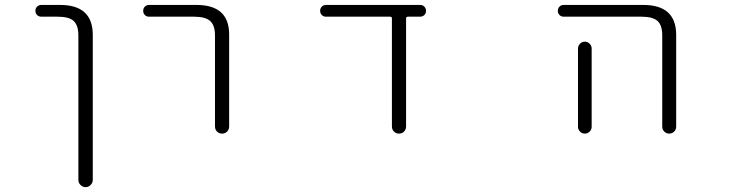

<svg xmlns="http://www.w3.org/2000/svg" viewBox="-20 -565 3040 781"><path d="M148.4 -497.1Q137.7 -497.1 130.9 -503.9Q124 -510.7 124 -521Q124 -531.2 130.9 -538.1Q137.7 -544.9 148.4 -544.9H224.6Q356.4 -544.9 357.4 -424.8V167Q357.4 178.7 348.6 187.5Q339.8 196.3 328.1 196.3Q316.4 196.3 307.6 187.5Q298.8 178.7 298.8 167V-420.9Q298.8 -461.9 279.8 -479.5Q260.7 -497.1 214.8 -497.1Z M585.9 -497.1Q576.2 -497.1 569.3 -503.9Q562.5 -510.7 562.5 -521Q562.5 -531.2 569.3 -538.1Q576.2 -544.9 585.9 -544.9H779.3Q912.1 -544.9 912.1 -424.8V-50.8Q912.1 -38.1 903.8 -29.8Q895.5 -21.5 883.3 -21.5Q871.1 -21.5 862.8 -29.8Q854.5 -38.1 854.5 -50.8V-420.9Q854.5 -461.9 835 -479.5Q815.4 -497.1 769.5 -497.1Z M1631.8 -50.8Q1631.8 -38.1 1623.5 -29.8Q1615.2 -21.5 1603 -21.5Q1590.8 -21.5 1582.5 -29.8Q1574.2 -38.1 1574.2 -50.8V-490.2Q1574.2 -497.1 1567.4 -497.1H1305.7Q1295.9 -497.1 1289.1 -503.9Q1282.2 -510.7 1282.2 -521Q1282.2 -531.2 1289.1 -538.1Q1295.9 -544.9 1305.7 -544.9H1688.5Q1699.2 -544.9 1706.1 -538.1Q1712.9 -531.2 1712.9 -521Q1712.9 -510.7 1706.1 -503.9Q1699.2 -497.1 1688.5 -497.1H1639.6Q1631.8 -497.1 1631.8 -490.2Z M2273.4 -497.1Q2262.7 -497.1 2255.9 -503.9Q2249 -510.7 2249 -521Q2249 -531.2 2255.9 -538.1Q2262.7 -544.9 2273.4 -544.9H2596.7Q2729.5 -544.9 2730.5 -424.8V-49.8Q2730.5 -38.1 2722.2 -29.8Q2713.9 -21.5 2702.1 -21.5Q2690.4 -21.5 2682.1 -29.8Q2673.8 -38.1 2673.8 -49.8V-420.9Q2673.8 -461.9 2654.8 -479.5Q2635.7 -497.1 2588.9 -497.1ZM2386.7 -367.2V-72.3V-48.8Q2386.7 -38.1 2378.4 -29.8Q2370.1 -21.5 2358.9 -21.5Q2347.7 -21.5 2339.4 -29.8Q2331.1 -38.1 2331.1 -48.8V-72.3V-367.2Q2331.1 -378.9 2339.4 -387.2Q2347.7 -395.5 2358.9 -395.5Q2370.1 -395.5 2378.4 -387.2Q2386.7 -378.9 2386.7 -367.2Z"/></svg>

Font: Rounded Mgen+ 1mn light
Style: Regular
Weight: 200
Designer: [Source Han Sans]
Ryoko NISHIZUKA  (kana & ideographs); Paul D. Hunt (Latin, Greek & Cyrillic); Wenlong ZHANG  (bopomofo
Version: Version 1.059.20150602